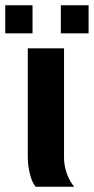

<svg xmlns="http://www.w3.org/2000/svg" viewBox="-39 -712 358 732"><path d="M244.1 0H97.2Q83.5 -15.1 75.2 -48.1Q66.9 -81.1 66.9 -115.2V-527.8H205.1V-110.8Q205.1 -81.1 215.8 -50.5Q226.6 -20 244.1 0ZM298.8 -585H192.9V-691.9H298.8ZM85 -585H-19V-691.9H85Z"/></svg>

Font: Libra Sans Modern
Style: Bold
Weight: 700
Foundry: Stefan Peev, Context Ltd
Version: Version 1.000